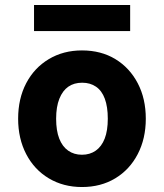

<svg xmlns="http://www.w3.org/2000/svg" viewBox="-20 -741 661 773"><path d="M310 12Q235 12 176.5 -23Q118 -58 85.5 -120.5Q53 -183 53 -263Q53 -344 85.5 -406Q118 -468 176.5 -503Q235 -538 310 -538Q387 -538 444.5 -503Q502 -468 534.5 -406Q567 -344 567 -263Q567 -183 534.5 -120.5Q502 -58 444 -23Q386 12 310 12ZM310 -118Q342 -118 365.5 -134.5Q389 -151 401.5 -183Q414 -215 414 -263Q414 -311 402 -343.5Q390 -376 366.5 -392Q343 -408 311 -408Q278 -408 255 -392Q232 -376 219 -343.5Q206 -311 206 -263Q206 -215 218.5 -183Q231 -151 254.5 -134.5Q278 -118 310 -118ZM117 -616V-721H504V-616Z"/></svg>

Font: DM Sans 9pt Black
Style: Regular
Weight: 900
Version: Version 4.004;gftools[0.9.30]